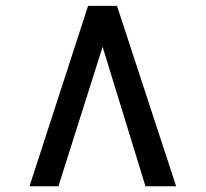

<svg xmlns="http://www.w3.org/2000/svg" viewBox="-20 -768 700 654"><path d="M378.5 -748 580 -133.5H475.5L329.5 -608.5L179 -133.5H80.5L280 -748Z"/></svg>

Font: Merriweather 28pt
Style: Bold
Weight: 700
Version: Version 2.100